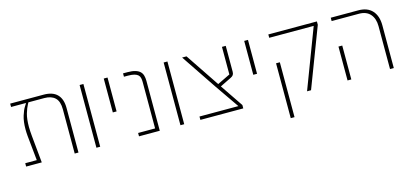

<svg xmlns="http://www.w3.org/2000/svg" viewBox="-65 -1083 3795 1768"><g transform="rotate(-15 1832.0 -199.0)"><path d="M64 -32H174L150 -269Q147 -302 147 -331Q147 -408 163.5 -460Q180 -512 196 -536L213 -563V-566H72V-598H391Q477 -598 520 -554Q563 -510 563 -425V0H527V-422Q527 -498 491 -532Q455 -566 389 -566H237L228 -549Q212 -520 197.5 -471.5Q183 -423 183 -345Q183 -325 184.5 -303.5Q186 -282 188 -259L213 0H64Z M734 -598H770V0H734Z M964 -598H1000V-275H964Z M1140 -32H1302V-475Q1302 -496 1298 -513Q1294 -530 1282 -541.5Q1270 -553 1247 -559.5Q1224 -566 1186 -566H1148V-598H1190Q1234 -598 1263 -589.5Q1292 -581 1308.5 -565.5Q1325 -550 1331.5 -527Q1338 -504 1338 -476V0H1140Z M1535 -598H1571V0H1535Z M1725 -32H2096L1937 -262L1711 -598H1753L1969 -276L2091 -335V-598H2127V-351Q2127 -333 2119.5 -321.5Q2112 -310 2095 -302L1987 -249L2134 -32V0H1725Z M2303 -598H2339V-275H2303Z M2957 -566H2533V-598H2996V-566L2780 0H2742ZM2533 -323H2569V200H2533Z M3533 -409Q3533 -481 3496 -523.5Q3459 -566 3389 -566H3128V-598H3390Q3478 -598 3523.5 -547Q3569 -496 3569 -408V0H3533ZM3128 -323H3164V0H3128Z"/></g></svg>

Font: IBM Plex Sans Hebrew ExtraLight
Style: Regular
Weight: 200
Designer: Mike Abbink, Paul van der Laan, Pieter van Rosmalen, Yanek Iontef
Foundry: Bold Monday
Version: Version 1.2